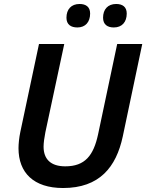

<svg xmlns="http://www.w3.org/2000/svg" viewBox="-20 -935 735 965"><path d="M552 -797C593 -797 617 -824 617 -867C617 -901 595 -915 564 -915C522 -915 498 -888 498 -846C498 -811 521 -797 552 -797ZM369 -797C409 -797 433 -824 433 -867C433 -901 411 -915 380 -915C338 -915 314 -888 314 -846C314 -811 337 -797 369 -797ZM297 10C480 10 564 -95 597 -249L695 -714H569L473 -260C450 -153 407 -99 308 -99C235 -99 199 -135 199 -198C199 -217 203 -244 208 -270L303 -714H176L82 -271C76 -242 73 -212 73 -190C73 -67 149 10 297 10Z"/></svg>

Font: Noto Sans SemiBold
Style: Italic
Weight: 600
Italic angle: -12°
Designer: Monotype Design Team
Foundry: Monotype Imaging Inc.
Version: Version 2.013